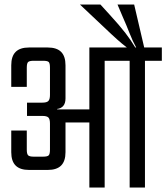

<svg xmlns="http://www.w3.org/2000/svg" viewBox="-20 -833 739 853"><path d="M335 -813H426L468 -767Q512 -719 537 -686.5Q562 -654 581 -622H585Q569 -651 556 -684.5Q543 -718 524 -761L502 -813H576L623 -612H557Q557 -612 548 -618.5Q539 -625 521 -640Q503 -655 475 -681ZM377 -622H445V0H377ZM189 -347H424V-289H230ZM399 -622H520V-563H399ZM192 -622Q232 -622 251.5 -602.5Q271 -583 271 -543V-396Q271 -374 261 -362.5Q251 -351 234 -349V-347Q251 -346 261 -334.5Q271 -323 271 -301V-157Q271 -117 251.5 -97.5Q232 -78 192 -78H109Q69 -78 49.5 -97.5Q30 -117 30 -157V-253H99V-168Q99 -149 105 -143Q111 -137 130 -137H171Q191 -137 196.5 -143Q202 -149 202 -168V-284Q202 -304 195 -311Q188 -318 168 -318H100V-377H168Q188 -377 195 -384.5Q202 -392 202 -411V-532Q202 -552 196.5 -557.5Q191 -563 171 -563H130Q111 -563 105 -557.5Q99 -552 99 -532V-447H30V-543Q30 -583 49.5 -602.5Q69 -622 109 -622ZM556 -582H624V0H556ZM481 -622H699V-563H481Z"/></svg>

Font: Teko Light Light
Style: Regular
Weight: 300
Version: Version 2.000;gftools[0.9.28.dev9+g7d2139d.d20230707]